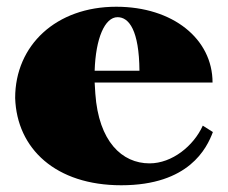

<svg xmlns="http://www.w3.org/2000/svg" viewBox="-20 -535 677 570"><path d="M340 15C541 15 594 -95 612 -143L582 -162C555 -102 491 -50 424 -50C342 -50 273 -115 263 -257L261 -290H611C611 -419 494 -515 325 -515C147 -515 25 -401 25 -244C30 -93 146 15 340 15ZM261 -325C264 -421 291 -484 329 -484C363 -484 393 -445 394 -325Z"/></svg>

Font: Sprat Black
Style: Regular
Weight: 900
Designer: Ethan Nakache
Foundry: Collletttivo
Version: Version 2.000;Glyphs 3.2 (3217)